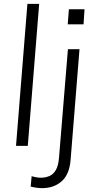

<svg xmlns="http://www.w3.org/2000/svg" viewBox="-20 -756 495 995"><path d="M63 0 122 -736H183L124 0ZM144 157Q171 165 192 165Q215 165 235.5 156.5Q256 148 269.5 125Q283 102 286 59L332 -501H392L346 71Q340 148 299.5 183.5Q259 219 199 219Q185 219 170 217Q155 215 139 211ZM337 -708H418L413 -630H331Z"/></svg>

Font: Muli Light
Style: Italic
Weight: 300
Italic angle: -4.541°
Designer: Vernon Adams
Foundry: Vernon Adams
Version: Version 2.100; ttfautohint (v1.8.1.43-b0c9)